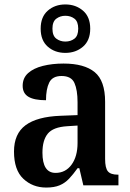

<svg xmlns="http://www.w3.org/2000/svg" viewBox="-20 -834 587 864"><path d="M188 10Q127 10 85 -29.5Q43 -69 43 -152Q43 -232 95 -270.5Q147 -309 252 -313L329 -316V-374Q329 -429 315 -460.5Q301 -492 257 -492Q216 -492 201.5 -462.5Q187 -433 187 -383Q134 -383 108 -398.5Q82 -414 82 -448Q82 -483 106.5 -505Q131 -527 173 -537.5Q215 -548 266 -548Q359 -548 406 -509.5Q453 -471 453 -376V-119Q453 -78 465.5 -63Q478 -48 510 -48H513V0H355L337 -77H329Q309 -49 290.5 -29.5Q272 -10 248 0Q224 10 188 10ZM230 -56Q275 -56 302 -93Q329 -130 329 -191V-269L282 -266Q219 -262 195 -232.5Q171 -203 171 -147Q171 -56 230 -56ZM274 -596Q227 -596 195 -624Q163 -652 163 -705Q163 -758 195 -786Q227 -814 274 -814Q321 -814 353.5 -786Q386 -758 386 -705Q386 -652 353.5 -624Q321 -596 274 -596ZM274 -647Q298 -647 315 -660Q332 -673 332 -705Q332 -737 315 -750Q298 -763 274 -763Q251 -763 233.5 -750Q216 -737 216 -705Q216 -673 233.5 -660Q251 -647 274 -647Z"/></svg>

Font: Noto Serif Hebrew SemiCondensed SemiBold
Style: Regular
Weight: 600
Width: 4
Designer: Monotype Design Team
Foundry: Monotype Imaging Inc.
Version: Version 2.004; ttfautohint (v1.8.4.7-5d5b)